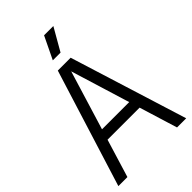

<svg xmlns="http://www.w3.org/2000/svg" viewBox="-277 -1043 1141 1141"><g transform="rotate(-45 293.5 -473.0)"><path d="M8.5 0 239.5 -740H347.5L578.5 0H501.5L427.5 -240.5H158L84.5 0ZM178.5 -307.5H407L292.5 -680.5ZM261.5 -804 330 -946H408L326.5 -804Z"/></g></svg>

Font: Encode Sans Condensed Condensed
Style: Regular
Weight: 400
Width: 3
Designer: Multiple Designers
Foundry: Impallari Type
Version: Version 3.000; ttfautohint (v1.8.3) -l 8 -r 50 -G 200 -x 14 